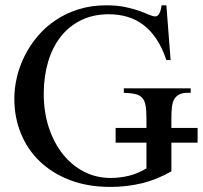

<svg xmlns="http://www.w3.org/2000/svg" viewBox="-20 -698 774 733"><path d="M634.3 -153.3V-43.9Q579.1 -12.2 521.5 1.7Q463.9 15.6 401.4 15.6Q314.9 15.6 247.1 -10.5Q179.2 -36.6 131.8 -82Q84.5 -127.4 59.6 -189Q34.7 -250.5 34.7 -321.3Q34.7 -361.8 44.7 -404.1Q54.7 -446.3 74.7 -485.8Q94.7 -525.4 124.3 -560.3Q153.8 -595.2 192.9 -621.3Q231.9 -647.5 280.3 -662.6Q328.6 -677.7 385.7 -677.7Q427.2 -677.7 458.3 -671.1Q489.3 -664.6 511.7 -656.5Q534.2 -648.4 548.8 -641.8Q563.5 -635.3 572.8 -635.3Q575.7 -635.3 579.3 -637Q583 -638.7 586.4 -643.6Q589.8 -648.4 592.5 -656.5Q595.2 -664.6 596.7 -677.7H615.2L631.3 -468.8H615.2Q599.1 -516.1 576.9 -549.3Q554.7 -582.5 526.6 -603.5Q498.5 -624.5 465.6 -634Q432.6 -643.6 395.5 -643.6Q335.4 -643.6 289.1 -620.6Q242.7 -597.7 211.2 -557.1Q179.7 -516.6 163.6 -461.7Q147.5 -406.7 147 -342.8V-340.3Q147 -270 166.5 -210.9Q186 -151.9 220.2 -109.1Q254.4 -66.4 301 -42.5Q347.7 -18.6 402.3 -18.6Q437.5 -18.6 471.9 -26.9Q506.3 -35.2 539.1 -55.2V-153.3H421.4V-209.5H539.1V-246.1Q539.1 -277.3 535.6 -295.9Q532.2 -314.5 522.7 -324.7Q513.2 -335 496.3 -338.9Q479.5 -342.8 452.6 -343.8V-360.8H708V-343.8H696.8Q676.8 -343.8 664.1 -337.2Q651.4 -330.6 644.5 -317.9Q639.2 -309.1 636.7 -291Q634.3 -272.9 634.3 -246.1V-209.5H734.4V-153.3Z"/></svg>

Font: Doulos SIL
Style: Regular
Weight: 400
Designer: Walt Agee, Victor Gaultney, Peter Martin, Debbi Hosken
Foundry: SIL International
Version: Version 4.110; 2011; Maintenance release